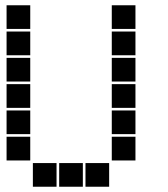

<svg xmlns="http://www.w3.org/2000/svg" viewBox="-20 -715 640 730"><path d="M6 -695Q5 -695 5 -695Q5 -695 5 -694V-606Q5 -605 5 -605Q5 -605 6 -605H94Q95 -605 95 -605Q95 -605 95 -606V-694Q95 -695 95 -695Q95 -695 94 -695ZM406 -695Q405 -695 405 -695Q405 -695 405 -694V-606Q405 -605 405 -605Q405 -605 406 -605H494Q495 -605 495 -605Q495 -605 495 -606V-694Q495 -695 495 -695Q495 -695 494 -695ZM6 -595Q5 -595 5 -595Q5 -595 5 -594V-506Q5 -505 5 -505Q5 -505 6 -505H94Q95 -505 95 -505Q95 -505 95 -506V-594Q95 -595 95 -595Q95 -595 94 -595ZM406 -595Q405 -595 405 -595Q405 -595 405 -594V-506Q405 -505 405 -505Q405 -505 406 -505H494Q495 -505 495 -505Q495 -505 495 -506V-594Q495 -595 495 -595Q495 -595 494 -595ZM6 -495Q5 -495 5 -495Q5 -495 5 -494V-406Q5 -405 5 -405Q5 -405 6 -405H94Q95 -405 95 -405Q95 -405 95 -406V-494Q95 -495 95 -495Q95 -495 94 -495ZM406 -495Q405 -495 405 -495Q405 -495 405 -494V-406Q405 -405 405 -405Q405 -405 406 -405H494Q495 -405 495 -405Q495 -405 495 -406V-494Q495 -495 495 -495Q495 -495 494 -495ZM6 -395Q5 -395 5 -395Q5 -395 5 -394V-306Q5 -305 5 -305Q5 -305 6 -305H94Q95 -305 95 -305Q95 -305 95 -306V-394Q95 -395 95 -395Q95 -395 94 -395ZM406 -395Q405 -395 405 -395Q405 -395 405 -394V-306Q405 -305 405 -305Q405 -305 406 -305H494Q495 -305 495 -305Q495 -305 495 -306V-394Q495 -395 495 -395Q495 -395 494 -395ZM6 -295Q5 -295 5 -295Q5 -295 5 -294V-206Q5 -205 5 -205Q5 -205 6 -205H94Q95 -205 95 -205Q95 -205 95 -206V-294Q95 -295 95 -295Q95 -295 94 -295ZM406 -295Q405 -295 405 -295Q405 -295 405 -294V-206Q405 -205 405 -205Q405 -205 406 -205H494Q495 -205 495 -205Q495 -205 495 -206V-294Q495 -295 495 -295Q495 -295 494 -295ZM6 -195Q5 -195 5 -195Q5 -195 5 -194V-106Q5 -105 5 -105Q5 -105 6 -105H94Q95 -105 95 -105Q95 -105 95 -106V-194Q95 -195 95 -195Q95 -195 94 -195ZM406 -195Q405 -195 405 -195Q405 -195 405 -194V-106Q405 -105 405 -105Q405 -105 406 -105H494Q495 -105 495 -105Q495 -105 495 -106V-194Q495 -195 495 -195Q495 -195 494 -195ZM106 -95Q105 -95 105 -95Q105 -95 105 -94V-6Q105 -5 105 -5Q105 -5 106 -5H194Q195 -5 195 -5Q195 -5 195 -6V-94Q195 -95 195 -95Q195 -95 194 -95ZM206 -95Q205 -95 205 -95Q205 -95 205 -94V-6Q205 -5 205 -5Q205 -5 206 -5H294Q295 -5 295 -5Q295 -5 295 -6V-94Q295 -95 295 -95Q295 -95 294 -95ZM306 -95Q305 -95 305 -95Q305 -95 305 -94V-6Q305 -5 305 -5Q305 -5 306 -5H394Q395 -5 395 -5Q395 -5 395 -6V-94Q395 -95 395 -95Q395 -95 394 -95Z"/></svg>

Font: Doto Black
Style: Regular
Weight: 900
Version: Version 1.000